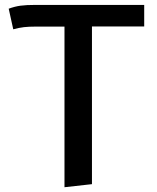

<svg xmlns="http://www.w3.org/2000/svg" viewBox="-20 -562 655 803"><path d="M583.1 -541.5V-451.3H364.6V208.2L249.7 221V-450.8H130.3Q101 -450.8 80.5 -448.5Q60 -446.2 35.4 -439.5L16.4 -525.6Q41.5 -534.9 65.6 -538.2Q89.7 -541.5 130.3 -541.5Z"/></svg>

Font: Fira Code Fixed Medium
Style: Regular
Weight: 500
Monospace: yes
Designer: Carrois Corporate, Edenspiekermann AG, Nikita Prokopov
Foundry: Carrois Corporate, Edenspiekermann AG, Nikita Prokopov
Version: Version 5.002